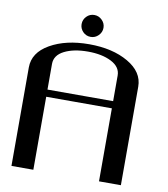

<svg xmlns="http://www.w3.org/2000/svg" viewBox="-97 -998 944 1080"><g transform="rotate(10 375.0 -458.5)"><path d="M354.5 -917Q379.9 -917 398.4 -898.4Q417 -879.9 417 -854.5Q417 -829.1 398.4 -810.5Q379.9 -792 354.5 -792Q328.1 -792 310.1 -810.5Q292 -829.1 292 -854.5Q292 -879.9 310.1 -898.4Q328.1 -917 354.5 -917ZM667 0H542V-417H167V0H42V-562.5Q42 -647.5 131.8 -698.7Q221.7 -750 354.5 -750Q488.3 -750 577.6 -698.2Q667 -646.5 667 -562.5ZM167 -458H542V-604.5Q542 -653.3 488.8 -680.7Q435.5 -708 354.5 -708Q273.4 -708 220.2 -681.2Q167 -654.3 167 -604.5Z"/></g></svg>

Font: okolaks
Style: Bold
Weight: 600
Width: 8
Version: Version 000.6.0